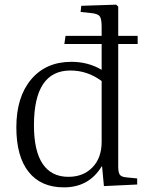

<svg xmlns="http://www.w3.org/2000/svg" viewBox="-20 -786 631 820"><path d="M252.9 14.2Q154.8 14.2 102.3 -51.8Q49.8 -117.7 49.8 -242.2Q49.8 -371.6 113 -446.8Q176.3 -522 285.2 -522Q356.4 -522 414.1 -487.8V-598.1H254.9L259.8 -632.8H414.1V-670.9Q414.1 -705.1 406.2 -716.1Q398.4 -727.1 371.1 -730L324.2 -734.9L327.1 -761.2L476.1 -766.1L484.9 -757.8V-632.8H567.9V-598.1H484.9V-74.2Q484.9 -49.8 491.5 -40.3Q498 -30.8 517.1 -28.8L565.9 -23.9V2L423.8 8.8L416 -75.2H414.1Q359.9 14.2 252.9 14.2ZM272 -30.8Q335.9 -30.8 375 -71.3Q414.1 -111.8 414.1 -180.2V-439.9Q353.5 -484.9 280.8 -484.9Q125 -484.9 125 -251Q125 -141.1 162.4 -85.9Q199.7 -30.8 272 -30.8Z"/></svg>

Font: Literata Light
Style: Regular
Weight: 300
Designer: Latin by Veronika Burian and Jose Scaglione. Greek by Irene Vlachou. Cyrillic by Vera Evstafieva.
Foundry: TypeTogether
Version: Version 3.021